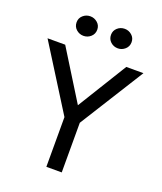

<svg xmlns="http://www.w3.org/2000/svg" viewBox="-162 -1007 934 1109"><g transform="rotate(20 305.0 -452.0)"><path d="M257.5 0V-305.5L10 -700H118.5L307 -396.5L494 -700H599.5L352 -305V0ZM199.5 -784Q174 -784 155 -801Q136 -818 136 -844.5Q136 -870.5 155 -887.2Q174 -904 199.5 -904Q224.5 -904 243.8 -887.2Q263 -870.5 263 -844.5Q263 -818 244 -801Q225 -784 199.5 -784ZM411 -784Q385 -784 366.2 -801Q347.5 -818 347.5 -844.5Q347.5 -870 366.2 -887Q385 -904 411 -904Q436 -904 455 -887.2Q474 -870.5 474 -844.5Q474 -818 454.8 -801Q435.5 -784 411 -784Z"/></g></svg>

Font: Geologica Light
Style: Regular
Weight: 300
Designer: Sindre Bremnes, Frode Helland
Foundry: Monokrom Skriftforlag AS
Version: Version 1.010; ttfautohint (v1.8.4.7-5d5b);gftools[0.9.28]